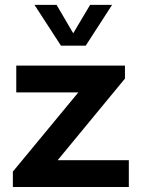

<svg xmlns="http://www.w3.org/2000/svg" viewBox="-20 -752 570 772"><path d="M498 0H31.7V-62L294.9 -380.4H45.4V-488.3H482.4V-436L211.9 -107.9H498ZM324.7 -568.4H225.1L118.7 -732.4H207.5L274.4 -618.2L342.3 -732.4H430.7Z"/></svg>

Font: Kumbh Sans SemiBold
Style: Regular
Weight: 600
Version: Version 1.005